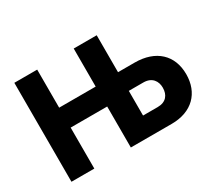

<svg xmlns="http://www.w3.org/2000/svg" viewBox="-135 -951 1316 1193"><g transform="rotate(-30 523.0 -355.0)"><path d="M71 0H235V-294H497V0H790C937 0 1023 -89 1023 -223C1023 -359 933 -445 781 -445H662V-710H497V-437H235V-710H71ZM662 -134V-311H766C829 -311 855 -269 855 -223C855 -171 827 -134 767 -134Z"/></g></svg>

Font: FIGSv2-sans-serif ExtraBold
Style: Regular
Weight: 800
Designer: Matt McInerney, Pablo Impallari, Rodrigo Fuenzalida,Mirko Velimirovic
Foundry: Matt McInerney, Pablo Impallari, Rodrigo Fuenzalida
Version: Version 4.021;hotconv 1.0.109;makeotfexe 2.5.65596